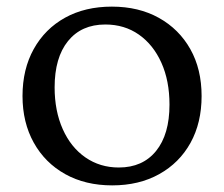

<svg xmlns="http://www.w3.org/2000/svg" viewBox="-20 -550 677 580"><path d="M319 10Q238 10 177 -24Q116 -58 82 -119Q48 -180 48 -260Q48 -341 82 -402Q116 -463 176.5 -496.5Q237 -530 318 -530Q399 -530 460 -496Q521 -462 555 -401.5Q589 -341 589 -260Q589 -179 555.5 -118.5Q522 -58 461 -24Q400 10 319 10ZM339 -44Q411 -44 451.5 -94Q492 -144 492 -234Q492 -306 467.5 -360.5Q443 -415 399.5 -445.5Q356 -476 298 -476Q226 -476 185.5 -426Q145 -376 145 -286Q145 -215 169.5 -160Q194 -105 238 -74.5Q282 -44 339 -44Z"/></svg>

Font: Hedvig Letters Serif 12pt
Style: Regular
Weight: 400
Designer: Alexander Örn & Tor Weibull
Foundry: Kanon Foundry
Version: Version 1.000; ttfautohint (v1.8.4.7-5d5b)